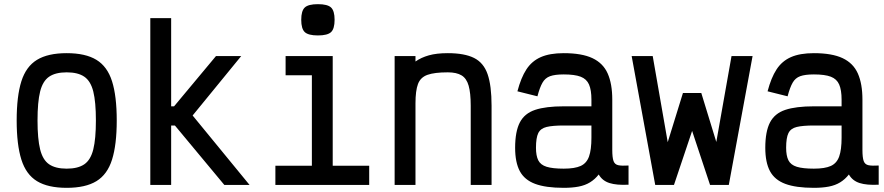

<svg xmlns="http://www.w3.org/2000/svg" viewBox="-20 -887 4240 921"><path d="M300 14Q210 14 157.5 -18Q105 -50 82.5 -121.5Q60 -193 60 -309Q60 -426 82.5 -497Q105 -568 157.5 -600Q210 -632 300 -632Q390 -632 442.5 -600Q495 -568 517.5 -497Q540 -426 540 -309Q540 -193 517.5 -121.5Q495 -50 442.5 -18Q390 14 300 14ZM300 -78Q354 -78 384.5 -99Q415 -120 427.5 -170.5Q440 -221 440 -309Q440 -398 427.5 -448Q415 -498 384.5 -519Q354 -540 300 -540Q246 -540 215.5 -519Q185 -498 172.5 -448Q160 -398 160 -309Q160 -221 172.5 -170.5Q185 -120 215.5 -99Q246 -78 300 -78Z M701 0V-800H801V-377H815L1016 -618H1137L904 -333L1177 0H1056L819 -285H801V0Z M1476 0V-589L1539 -526H1350V-618H1576V0ZM1301 0V-92H1751V0ZM1505 -717Q1459 -717 1442 -733Q1425 -749 1425 -792Q1425 -835 1442 -851Q1459 -867 1505 -867Q1551 -867 1568 -851Q1585 -835 1585 -792Q1585 -749 1568 -733Q1551 -717 1505 -717Z M1873 0V-618H1973V-592Q2000 -611 2037 -621.5Q2074 -632 2128 -632Q2208 -632 2254 -609Q2300 -586 2319 -531Q2338 -476 2338 -380V0H2238V-380Q2238 -441 2228 -476Q2218 -511 2194 -525.5Q2170 -540 2128 -540Q2064 -540 2030.5 -528Q1997 -516 1985 -484Q1973 -452 1973 -391V0Z M2684 14Q2598 14 2547 -5Q2496 -24 2473.5 -66Q2451 -108 2451 -178Q2451 -256 2473.5 -299.5Q2496 -343 2547 -360Q2598 -377 2684 -377H2817V-409Q2817 -455 2805.5 -481.5Q2794 -508 2765.5 -519Q2737 -530 2684 -530Q2642 -530 2618.5 -521.5Q2595 -513 2582 -490Q2569 -467 2558 -425L2462 -449Q2479 -514 2505 -554Q2531 -594 2574 -613Q2617 -632 2684 -632Q2771 -632 2822 -608Q2873 -584 2895 -534.5Q2917 -485 2917 -409V-168Q2917 -131 2923 -114.5Q2929 -98 2946 -94.5Q2963 -91 2995 -93V-1Q2938 2 2903.5 -9Q2869 -20 2852 -50Q2834 -27 2810.5 -12.5Q2787 2 2756 8Q2725 14 2684 14ZM2684 -78Q2737 -78 2765.5 -91Q2794 -104 2805.5 -136.5Q2817 -169 2817 -226V-285H2684Q2631 -285 2602 -278Q2573 -271 2562 -248.5Q2551 -226 2551 -178Q2551 -140 2562 -118Q2573 -96 2602 -87Q2631 -78 2684 -78Z M3123 0 3010 -618H3111L3183 -205L3256 -441H3344L3416 -206L3489 -618H3590L3476 0H3386L3300 -259L3213 0Z M3884 14Q3798 14 3747 -5Q3696 -24 3673.5 -66Q3651 -108 3651 -178Q3651 -256 3673.5 -299.5Q3696 -343 3747 -360Q3798 -377 3884 -377H4017V-409Q4017 -455 4005.5 -481.5Q3994 -508 3965.5 -519Q3937 -530 3884 -530Q3842 -530 3818.5 -521.5Q3795 -513 3782 -490Q3769 -467 3758 -425L3662 -449Q3679 -514 3705 -554Q3731 -594 3774 -613Q3817 -632 3884 -632Q3971 -632 4022 -608Q4073 -584 4095 -534.5Q4117 -485 4117 -409V-168Q4117 -131 4123 -114.5Q4129 -98 4146 -94.5Q4163 -91 4195 -93V-1Q4138 2 4103.5 -9Q4069 -20 4052 -50Q4034 -27 4010.5 -12.5Q3987 2 3956 8Q3925 14 3884 14ZM3884 -78Q3937 -78 3965.5 -91Q3994 -104 4005.5 -136.5Q4017 -169 4017 -226V-285H3884Q3831 -285 3802 -278Q3773 -271 3762 -248.5Q3751 -226 3751 -178Q3751 -140 3762 -118Q3773 -96 3802 -87Q3831 -78 3884 -78Z"/></svg>

Font: Victor Mono Thin
Style: Regular
Weight: 100
Monospace: yes
Designer: Rune Bjørnerås
Version: Version 1.561;gftools[0.9.30]